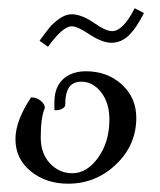

<svg xmlns="http://www.w3.org/2000/svg" viewBox="-20 -437 390 467"><path d="M76.2 -337.9Q91.8 -359.4 100.6 -370.1Q109.4 -380.9 124.5 -391.6Q139.6 -402.3 154.3 -402.3Q178.7 -402.3 210.9 -379.9Q237.3 -361.3 252.9 -361.3Q279.3 -361.3 307.6 -417L330.1 -405.3Q311.5 -368.2 293 -350.6Q274.4 -333 251 -333Q227.5 -333 194.3 -355.5Q168 -373 154.3 -373Q132.8 -373 96.7 -323.2ZM17.6 -98.6Q17.6 -143.6 55.7 -200.2Q69.3 -200.2 79.1 -191.9Q88.9 -183.6 88.9 -175.8Q88.9 -174.8 88.9 -173.8Q79.1 -151.4 79.1 -102.5Q79.1 -63.5 101.6 -39.6Q124 -15.6 156.2 -15.6Q191.4 -15.6 218.8 -53.7Q246.1 -91.8 246.1 -146.5Q246.1 -186.5 226.1 -212.4Q206.1 -238.3 177.7 -238.3Q167 -238.3 159.2 -234.4Q138.7 -224.6 138.7 -182.6Q138.7 -176.8 131.8 -172.9Q125 -168.9 116.2 -168.9H112.3V-188.5Q112.3 -236.3 148.4 -254.9Q166 -263.7 188.5 -263.7Q241.2 -263.7 276.4 -231.4Q311.5 -199.2 311.5 -150.4Q311.5 -84 262.2 -37.1Q212.9 9.8 145.5 9.8Q91.8 9.8 54.7 -20.5Q17.6 -50.8 17.6 -98.6Z"/></svg>

Font: Kleymisska
Style: Regular
Weight: 500
Italic angle: -8°
Designer: gluk
Foundry: gluk
Version: Version 0.298